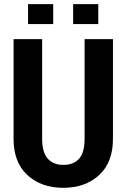

<svg xmlns="http://www.w3.org/2000/svg" viewBox="-20 -901 614 932"><path d="M528.3 -710.9Q528.3 -589.8 528.3 -226.6Q528.3 -113.3 461.9 -51.8Q394.5 10.7 287.1 10.7Q179.7 10.7 112.3 -51.8Q45.9 -113.3 45.9 -226.6Q45.9 -332 45.9 -541Q45.9 -583 45.9 -710.9Q81.1 -710.9 184.6 -710.9Q184.6 -589.8 184.6 -226.6Q184.6 -162.1 210.9 -131.8Q238.3 -100.6 287.1 -100.6Q336.9 -100.6 363.3 -129.9Q390.6 -159.2 390.6 -226.6Q390.6 -388.7 390.6 -710.9Q424.8 -710.9 528.3 -710.9ZM457 -784.2Q426.8 -784.2 335 -784.2Q335 -808.6 335 -880.9Q365.2 -880.9 457 -880.9Q457 -856.4 457 -784.2ZM238.3 -784.2Q208 -784.2 116.2 -784.2Q116.2 -808.6 116.2 -880.9Q146.5 -880.9 238.3 -880.9Q238.3 -856.4 238.3 -784.2Z"/></svg>

Font: Noto Sans Hebrew DECATHLON 
Style: Bold
Weight: 400
Designer: Monotype Design Team
Version: Version 2.000;GOOG;noto-fonts:20170220:a8a215d2e889